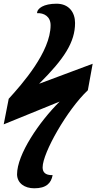

<svg xmlns="http://www.w3.org/2000/svg" viewBox="-37 -776 520 1036"><path d="M148 240C213 240 239 212 247 169C206 170 193 152 193 127C193 49 326 -185 437 -289L463 -432L174 -324C310 -459 368 -549 368 -652C368 -708 336 -756 268 -756C199 -756 163 -731 163 -705C200 -707 236 -687 236 -640C236 -496 82 -322 10 -243L-17 -105L285 -228C174 -118 55 57 55 165C56 213 96 240 148 240Z"/></svg>

Font: Noto Serif Condensed Black
Style: Italic
Weight: 900
Width: 3
Italic angle: -12°
Designer: Monotype Design Team
Foundry: Monotype Imaging Inc.
Version: Version 2.013